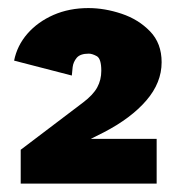

<svg xmlns="http://www.w3.org/2000/svg" viewBox="-20 -802 438 471"><path d="M30.8 -351.6V-434.6L184.1 -550.8Q208.5 -569.3 218.5 -587.6Q228.5 -606 228.5 -628.4Q228.5 -658.2 217.3 -664.3Q206.1 -670.4 197.8 -670.4Q176.8 -670.4 168.2 -660.2Q159.7 -649.9 158.2 -637.2Q156.7 -624.5 156.2 -616.7L14.6 -653.3Q22 -690.4 47.4 -719.5Q72.8 -748.5 111.3 -765.4Q149.9 -782.2 196.8 -782.2Q236.8 -782.2 278.3 -768.3Q319.8 -754.4 348.1 -725.1Q376.5 -695.8 376.5 -649.4Q376.5 -599.1 339.1 -555.7Q301.8 -512.2 234.9 -477.5L144.5 -432.1L151.4 -461.4H364.3V-351.6Z"/></svg>

Font: Schibsted Grotesk Black
Style: Regular
Weight: 900
Designer: Bakken & Baeck AS, Henrik Kongsvoll
Foundry: Schibsted ASA
Version: Version 1.100;gftools[0.9.25]